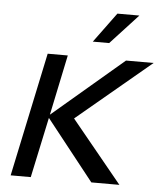

<svg xmlns="http://www.w3.org/2000/svg" viewBox="-52 -772 693 818"><g transform="rotate(5 294.5 -363.0)"><path d="M24 0 136 -530H222L168 -272L471 -530H589L272 -265L489 0H369L165 -258L110 0ZM323 -598 417 -726H511L393 -598Z"/></g></svg>

Font: Geist Regular
Style: Italic
Weight: 400
Italic angle: -12°
Designer: Basement.studio, Andrés Briganti, Mateo Zaragoza
Foundry: Basement.studio, Vercel, Andrés Briganti, Guido Ferreyra, Mateo Zaragoza
Version: Version 1.500; ttfautohint (v1.8.4.7-5d5b)